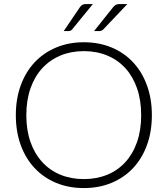

<svg xmlns="http://www.w3.org/2000/svg" viewBox="-20 -925 832 952"><path d="M733 -354Q733 -272 708.5 -205.2Q684 -138.5 639.5 -91.2Q595 -44 532.8 -18.2Q470.5 7.5 395.5 7.5Q320.5 7.5 258.5 -18.2Q196.5 -44 152 -91.2Q107.5 -138.5 83 -205.2Q58.5 -272 58.5 -354Q58.5 -435.5 83 -502.2Q107.5 -569 152 -616.2Q196.5 -663.5 258.5 -689.5Q320.5 -715.5 395.5 -715.5Q470.5 -715.5 532.8 -689.8Q595 -664 639.5 -616.5Q684 -569 708.5 -502.2Q733 -435.5 733 -354ZM680 -354Q680 -428 659.5 -487Q639 -546 601.5 -587Q564 -628 511.5 -649.8Q459 -671.5 395.5 -671.5Q332.5 -671.5 280 -649.8Q227.5 -628 189.8 -587Q152 -546 131.2 -487Q110.5 -428 110.5 -354Q110.5 -279.5 131.2 -220.8Q152 -162 189.8 -121Q227.5 -80 280 -58.5Q332.5 -37 395.5 -37Q459 -37 511.5 -58.5Q564 -80 601.5 -121Q639 -162 659.5 -220.8Q680 -279.5 680 -354ZM440.5 -905 338 -779.5Q334 -775 329.8 -773Q325.5 -771 319.5 -771H296L376 -889Q381.5 -897.5 388.8 -901.2Q396 -905 408 -905ZM611.5 -905 492.5 -779.5Q483.5 -771 472.5 -771H446.5L540.5 -889Q547.5 -897.5 554.5 -901.2Q561.5 -905 573.5 -905Z"/></svg>

Font: Lato 2
Style: Regular
Weight: 300
Designer: Lukasz Dziedzic with Adam Twardoch and Botio Nikoltchev
Foundry: tyPoland Lukasz Dziedzic
Version: Version 2.015; 2015-08-06; http://www.latofonts.com/